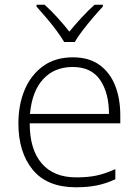

<svg xmlns="http://www.w3.org/2000/svg" viewBox="-20 -784 588 814"><path d="M289 -541Q357 -541 401.5 -509Q446 -477 468 -421.5Q490 -366 490 -295V-261H106Q106 -150 157 -91Q208 -32 303 -32Q352 -32 388 -39.5Q424 -47 469 -67V-24Q430 -6 391 2Q352 10 302 10Q180 10 119 -64Q58 -138 58 -261Q58 -340 84.5 -403Q111 -466 162.5 -503.5Q214 -541 289 -541ZM288 -500Q211 -500 163.5 -449Q116 -398 107 -301H442Q442 -390 404.5 -445Q367 -500 288 -500ZM252 -606Q240 -627 219.5 -654.5Q199 -682 176 -709Q153 -736 135 -756V-764H169Q196 -740 224 -709Q252 -678 274 -650Q297 -678 325.5 -709Q354 -740 381 -764H416V-756Q397 -736 374 -709Q351 -682 330 -654.5Q309 -627 297 -606Z"/></svg>

Font: Noto Sans Thaana ExtraLight
Style: Regular
Weight: 200
Designer: David Williams
Foundry: Google Inc.
Version: Version 3.001; ttfautohint (v1.8.4.7-5d5b)